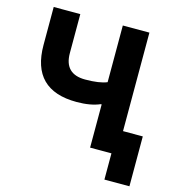

<svg xmlns="http://www.w3.org/2000/svg" viewBox="-122 -804 984 1060"><g transform="rotate(15 370.5 -274.0)"><path d="M571 150V0H449V-247H444Q391 -224 311 -224Q54 -224 54 -481V-698H206V-475Q206 -356 325 -356Q406 -356 449 -374V-698H601V-135H714V150Z"/></g></svg>

Font: Aneliza
Style: Bold
Weight: 700
Designer: Mike Abbink, Paul van der Laan, Pieter van Rosmalen
Foundry: Bold Monday
Version: Version 3.0